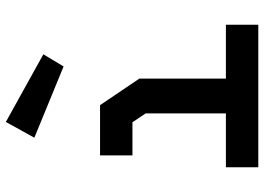

<svg xmlns="http://www.w3.org/2000/svg" viewBox="-141 -745 882 640"><g transform="rotate(-90 300.0 -425.0)"><path d="M102 -532.5H269.5L358 -401.5V-113H537.5V-5H62.5V-113H242V-380.5L212.5 -424.5H102ZM213.5 -846.5 161 -751.5 398.5 -654 439 -721.5Z"/></g></svg>

Font: Kode
Style: Regular
Weight: 400
Monospace: yes
Designer: Isa Ozler
Foundry: Kadena LLC
Version: Version 1.000;gftools[0.9.28]